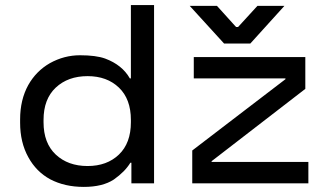

<svg xmlns="http://www.w3.org/2000/svg" viewBox="-20 -720 1231 754"><path d="M177 -16Q122 -46 91 -103Q59 -161 59 -238V-251Q59 -328 91 -386Q122 -441 176 -472Q232 -503 294 -503Q357 -503 393 -490Q460 -465 490 -412H494V-700H585V0H496V-81H492Q471 -46 427 -15Q383 14 309 14Q234 14 177 -16ZM324 -68Q400 -68 447 -113Q494 -158 494 -240V-249Q494 -331 447 -376Q400 -421 324 -421Q247 -421 199 -376Q151 -331 151 -249V-240Q151 -158 199 -113Q247 -68 324 -68ZM811 -84H1191V0H735V-129Q798 -177 920.5 -271Q1043 -365 1101 -409Q1101 -404 1101 -412H741V-496H1179V-371Q1018 -247 811 -87Q811 -92 811 -84ZM860 -549 725 -697H832L907 -614H915L991 -697H1097L963 -549Z"/></svg>

Font: Rilu
Style: Bold
Weight: 500
Designer: Alí Sinisterra
Foundry: Alí Sinisterra
Version: ""